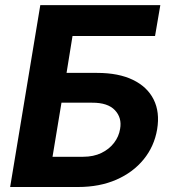

<svg xmlns="http://www.w3.org/2000/svg" viewBox="-20 -748 695 768"><path d="M20.6 0 141.2 -727.5H621.3L600.2 -604.1H270.1L246.2 -456.4H368.4Q454.3 -456.4 511.8 -428.5Q569.4 -400.5 594.6 -350Q619.9 -299.6 608.6 -230.9Q597.1 -162.7 554.8 -110.7Q512.5 -58.6 445.5 -29.3Q378.5 0 292.5 0ZM190.1 -120.9H312.3Q354.2 -120.9 385.5 -136.1Q416.9 -151.3 436.2 -176.6Q455.6 -202 460.4 -232.4Q468.4 -276.7 439.8 -307.1Q411.3 -337.5 348.6 -337.2H225.9Z"/></svg>

Font: Adwaita Sans
Style: Italic
Weight: 400
Italic angle: -9.39999°
Designer: Rasmus Andersson
Foundry: rsms
Version: Version 4.001;git-9221beed3